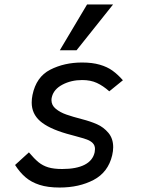

<svg xmlns="http://www.w3.org/2000/svg" viewBox="-20 -836 640 860"><path d="M47.5 -97 109.5 -153.5Q134 -124.5 152.8 -109.2Q171.5 -94 196 -86.5Q220.5 -79 258.5 -79Q322 -79 359 -98Q396 -117 404 -154Q405.5 -162.5 405.5 -168.5Q405.5 -185 395.2 -195.2Q385 -205.5 368 -211.5Q351 -217.5 317.5 -226.5Q298 -231.5 279 -237Q197.5 -260.5 159.8 -293.5Q122 -326.5 122 -376.5Q122 -393.5 125.5 -410.5Q142 -491.5 205 -523.8Q268 -556 347.5 -556Q393.5 -556 427 -546.2Q460.5 -536.5 484 -519.5Q507.5 -502.5 530.5 -476.5L469.5 -427Q442 -451.5 414 -464.5Q386 -477.5 348 -477.5Q299 -477.5 260 -457Q221 -436.5 212.5 -402Q210.5 -395.5 210.5 -387.5Q210.5 -364.5 230 -348.5Q249.5 -332.5 277.5 -322.8Q305.5 -313 348 -302Q385 -292.5 414.5 -279.5Q444 -266.5 465.5 -241Q487 -215.5 487 -176.5Q487 -160 482.5 -140.5Q464.5 -64.5 399.5 -30.2Q334.5 4 247 4Q194 4 157 -8Q120 -20 94.5 -41.8Q69 -63.5 47.5 -97ZM248 -611 370 -816H486.5L323 -611Z"/></svg>

Font: JuliaMono
Style: Italic
Weight: 400
Italic angle: -9°
Monospace: yes
Designer: cormullion
Foundry: corm
Version: Version 0.057; ttfautohint (v1.8.4)